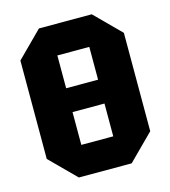

<svg xmlns="http://www.w3.org/2000/svg" viewBox="-106 -785 773 871"><g transform="rotate(-15 281.0 -350.0)"><path d="M38 -119V-581L157 -700H405L524 -581V-119L405 0H157ZM206 -560V-406H356V-560ZM206 -140H356V-294H206Z"/></g></svg>

Font: Tektur SemiCondensed
Style: Bold
Weight: 700
Width: 4
Designer: Adam Jagosz
Foundry: Adam Jagosz
Version: Version 1.005;gftools[0.9.30]